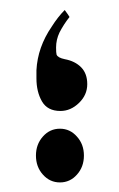

<svg xmlns="http://www.w3.org/2000/svg" viewBox="-20 -371 243 391"><path d="M111.8 -250.5Q132.8 -246.6 145.3 -233.9Q157.7 -221.2 157.7 -199.7Q157.7 -177.7 140.9 -161.4Q124 -145 103 -145Q76.7 -145 65.4 -164.6Q54.2 -184.1 54.2 -211.4V-228Q56.6 -274.9 85.4 -316.9Q97.7 -336.4 111.8 -350.6Q120.1 -339.4 121.6 -336.4Q109.9 -321.8 101.1 -304.7Q94.2 -290 94.2 -274.4Q94.2 -263.2 95.2 -259.8Q97.7 -253.4 111.8 -250.5ZM136.7 -92.8Q150.9 -77.1 150.9 -54.2Q150.9 -31.2 136.7 -15.4Q122.6 0.5 102.1 0.5Q81.5 0.5 67.4 -15.4Q53.2 -31.2 53.2 -54.2Q53.2 -77.1 67.4 -93Q81.5 -108.9 102.1 -108.9Q122.6 -108.9 136.7 -92.8Z"/></svg>

Font: LaylaRuqaa
Style: Regular
Weight: 400
Version: Version 2.0